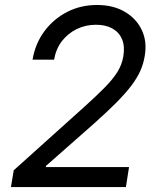

<svg xmlns="http://www.w3.org/2000/svg" viewBox="-20 -758 642 778"><path d="M24.4 0 35.6 -67.9 322.3 -325.7Q371.6 -370.1 404.5 -403.6Q437.5 -437 456.1 -467Q474.6 -497.1 480 -531.2Q486.3 -571.3 474.4 -599.4Q462.4 -627.4 435.3 -642.6Q408.2 -657.7 368.7 -657.7Q326.7 -657.7 290.8 -640.1Q254.9 -622.6 230.7 -591.1Q206.5 -559.6 199.2 -516.1H111.8Q123 -582 160.2 -631.8Q197.3 -681.6 252.2 -709.7Q307.1 -737.8 373 -737.8Q439 -737.8 485.8 -710.2Q532.7 -682.6 554.7 -636Q576.7 -589.4 566.4 -530.8Q561.5 -500 548.6 -470.9Q535.6 -441.9 512 -410.6Q488.3 -379.4 451.2 -342Q414.1 -304.7 360.4 -256.8L166.5 -85.9L165.5 -81.1H502.9L490.2 0Z"/></svg>

Font: Inter 17pt
Style: Italic
Weight: 400
Italic angle: -9.3988°
Version: Version 4.001;git-66647c0bb